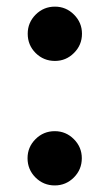

<svg xmlns="http://www.w3.org/2000/svg" viewBox="-20 -547 332 582"><path d="M146.5 -362.3Q112.3 -362.3 88.1 -386.2Q64 -410.2 64 -444.8Q64 -478.5 88.1 -502.7Q112.3 -526.9 146.5 -526.9Q180.2 -526.9 204.3 -502.7Q228.5 -478.5 228.5 -444.8Q228.5 -410.6 204.3 -386.5Q180.2 -362.3 146.5 -362.3ZM146 15.1Q111.8 15.1 87.6 -9Q63.5 -33.2 63.5 -67.4Q63.5 -101.1 87.6 -125.2Q111.8 -149.4 146 -149.4Q179.7 -149.4 203.9 -125.2Q228 -101.1 228 -67.4Q228 -33.2 203.9 -9Q179.7 15.1 146 15.1Z"/></svg>

Font: Epilogue
Style: Bold
Weight: 700
Designer: Tyler Finck
Foundry: Etcetera Type Co
Version: Version 2.112